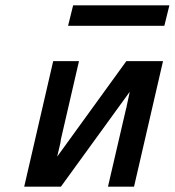

<svg xmlns="http://www.w3.org/2000/svg" viewBox="-20 -702 657 722"><path d="M236 -605 255 -682H617L598 -605ZM71 0 180 -472H277L209 -178Q209 -176 207 -164L195 -113L455 -472H593L484 0H386L454 -293Q456 -298 457 -306L468 -357L209 0Z"/></svg>

Font: Coval
Style: Medium Italic
Weight: 500
Foundry: Context Ltd
Version: Version 001.000